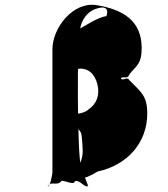

<svg xmlns="http://www.w3.org/2000/svg" viewBox="-20 -742 721 824"><path d="M399 -6C526 -33 612 -129 612 -255C612 -334 582 -349 535 -398C524 -417 507 -389 497 -408C497 -421 498 -385 498 -405C507 -419 526 -397 536 -424C568 -463 588 -468 588 -536C588 -652 510 -701 394 -720C294 -736 205 -623 205 -530V-1C205 4 194 65 185 55C185 42 187 76 187 56C197 34 224 57 242 37C242 24 300 57 300 37C318 24 346 67 356 56C356 43 358 75 358 55C349 33 334 -6 328 -32C311 -57 310 -588 323 -609C327 -661 360 -692 386 -702C430 -719 448 -707 437 -673C402 -668 354 -638 287 -597C268 -583 240 -569 234 -553V-510C240 -507 246 -460 246 -452V-254C267 -254 278 -254 278 -348C285 -352 308 -450 318 -447C358 -451 387 -425 398 -380C409 -335 396 -296 358 -271C348 -261 323 -254 312 -254C298 -240 292 -244 292 -228C298 -208 311 -200 327 -173C332 -167 335 -101 335 -92C335 -64 321 -26 306 -10C290 6 287 1 287 21C297 29 337 34 399 -6Z"/></svg>

Font: Hussar Przerywany
Style: Regular
Weight: 400
Foundry: Cannot Into Space Fonts
Version: Version 0.982